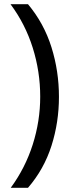

<svg xmlns="http://www.w3.org/2000/svg" viewBox="-20 -734 340 912"><path d="M260 -274Q260 -153 224.5 -41.5Q189 70 113 158H31Q100 64 135.5 -47.5Q171 -159 171 -275Q171 -394 135.5 -507Q100 -620 30 -714H113Q189 -623 224.5 -509.5Q260 -396 260 -274Z"/></svg>

Font: Noto Sans Anatolian Hieroglyphs
Style: Regular
Weight: 400
Designer: Monotype Design Team
Foundry: Monotype Imaging Inc.
Version: Version 2.001; ttfautohint (v1.8.4.7-5d5b)